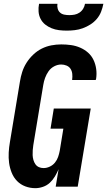

<svg xmlns="http://www.w3.org/2000/svg" viewBox="-20 -975 560 1003"><path d="M165 8Q137 8 112 -1.5Q87 -11 69 -29.5Q51 -48 41 -73Q31 -98 27.5 -124Q24 -150 25.5 -178Q27 -206 32 -234L84 -548Q88 -574 96 -599Q104 -624 118.5 -647Q133 -670 153.5 -689.5Q174 -709 198 -721Q222 -733 248 -738Q274 -743 300 -743Q326 -743 351 -739.5Q376 -736 399 -726Q422 -716 440 -700Q458 -684 468.5 -662Q479 -640 482.5 -614.5Q486 -589 482 -563Q481 -562 481 -560.5Q481 -559 480 -557H357Q357 -558 357 -558.5Q357 -559 357 -560Q359 -574 357.5 -589Q356 -604 348.5 -615.5Q341 -627 327.5 -632.5Q314 -638 300 -638Q281 -638 263 -628.5Q245 -619 233.5 -602.5Q222 -586 215.5 -568Q209 -550 206 -531L154 -217Q152 -204 151 -190.5Q150 -177 150.5 -164.5Q151 -152 154.5 -139.5Q158 -127 165 -117Q172 -107 183 -102Q194 -97 208 -97Q224 -97 240 -104.5Q256 -112 267 -125.5Q278 -139 283.5 -155Q289 -171 292 -187L311 -303H244L261 -408H454L386 0H271L286 -91Q278 -72 267 -53.5Q256 -35 240.5 -20.5Q225 -6 204.5 1Q184 8 165 8ZM329 -815Q308 -815 288 -817.5Q268 -820 249.5 -827.5Q231 -835 216 -847Q201 -859 192 -876.5Q183 -894 181.5 -914.5Q180 -935 184 -955H280Q278 -942 281.5 -929.5Q285 -917 294 -909Q303 -901 316 -898.5Q329 -896 342 -896Q356 -896 369.5 -898.5Q383 -901 395 -909Q407 -917 414.5 -929.5Q422 -942 424 -955H520Q516 -934 508 -913.5Q500 -893 485.5 -876Q471 -859 452 -847Q433 -835 412.5 -827.5Q392 -820 370.5 -817.5Q349 -815 329 -815Z"/></svg>

Font: Iosevka Curly XBdObl
Style: Regular
Weight: 800
Italic angle: -9°
Monospace: yes
Designer: Belleve Invis
Foundry: Belleve Invis
Version: Version 11.1.0; ttfautohint (v1.8.3)